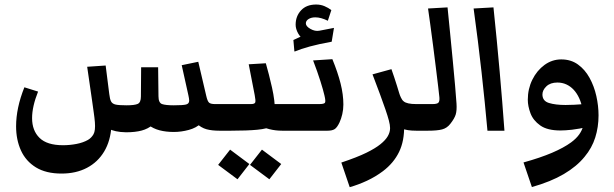

<svg xmlns="http://www.w3.org/2000/svg" viewBox="-20 -563 2644 827"><path d="M245.1 184.6Q178.2 184.6 134.8 158Q91.3 131.3 70.3 85.2Q49.3 39.1 49.3 -19Q49.3 -97.7 85 -187L144 -168.5Q118.2 -104 118.2 -54.2Q118.2 -0.5 150.4 31Q182.6 62.5 251.5 62.5Q281.2 62.5 309.8 56.9Q338.4 51.3 358.9 39.6Q374 30.8 382.8 15.1Q391.6 -0.5 388.7 -36.6Q387.2 -55.2 383.8 -78.4Q380.4 -101.6 376.5 -130.4L355.5 -275.4L435.1 -280.8L450.7 -157.7Q453.1 -136.2 458.5 -126Q463.9 -115.7 478.5 -112.5Q493.2 -109.4 525.4 -109.4Q559.6 -109.4 573.2 -115.5Q586.9 -121.6 586.9 -147.5L587.9 -273.4H661.1L662.6 -148.4Q662.6 -120.1 678.2 -114.7Q693.8 -109.4 728.5 -109.4Q767.6 -109.4 781.2 -112.8Q794.9 -116.2 794.9 -129.9Q794.9 -134.3 793.9 -139.9Q793 -145.5 791.5 -152.3L762.7 -282.2L834 -296.9L868.2 -150.9Q873.5 -127 880.6 -120.8Q887.7 -114.7 906.2 -114.7H925.3V0Q892.6 0 869.4 -6.3Q846.2 -12.7 824.7 -32.7L845.7 -31.7Q825.7 -12.2 793.2 -3.4Q760.7 5.4 728.5 5.4Q694.8 5.4 667.5 -1.7Q640.1 -8.8 617.7 -25.9H638.7Q618.2 -8.3 590.3 -0.7Q562.5 6.8 522.9 6.8Q497.1 6.3 479 2.2Q460.9 -2 449.2 -7.8L460 -20Q456.1 43.9 428.7 89.6Q401.4 135.3 354.5 159.9Q307.6 184.6 245.1 184.6ZM925.3 0V-114.7Q944.8 -114.7 953.4 -101.8Q961.9 -88.9 961.9 -56.2Q961.9 -26.4 952.6 -13.2Q943.4 0 925.3 0Z M925.3 0V-114.7H1060.1Q1076.7 -114.7 1079.3 -121.6Q1082 -128.4 1077.1 -153.3L1051.3 -286.1L1125 -290.5Q1138.7 -243.2 1151.6 -186Q1164.6 -128.9 1164.6 -78.6L1137.2 -114.7H1206.5V0H1195.3Q1166.5 0 1140.6 -6.6Q1114.7 -13.2 1101.6 -21.5H1157.2Q1131.8 -8.3 1088.6 -4.2Q1045.4 0 974.6 0ZM1206.5 0V-114.7Q1226.1 -114.7 1234.6 -101.8Q1243.2 -88.9 1243.2 -56.2Q1243.2 -26.4 1233.9 -13.2Q1224.6 0 1206.5 0ZM925.3 0Q907.2 0 897.9 -13.2Q888.7 -26.4 888.7 -56.2Q888.7 -88.9 897.2 -101.8Q905.8 -114.7 925.3 -114.7ZM1140.2 209.2 1056.8 147.2 1108.3 81.5 1191.3 143.5ZM1003 209.2 919.6 147.2 971.1 81.5 1054.1 143.5Z M1206.5 0V-114.7H1355Q1375.5 -114.7 1379.6 -120.4Q1383.8 -126 1377.4 -152.3Q1372.6 -173.8 1360.1 -213.4Q1347.7 -252.9 1328.6 -302.7L1411.6 -308.1Q1435.1 -251 1447 -203.4Q1459 -155.8 1459 -112.8Q1459 -91.3 1454.3 -71.3Q1449.7 -51.3 1442.4 -35.6Q1432.1 -13.7 1421.4 -6.8Q1410.6 0 1390.6 0ZM1206.5 0Q1188.5 0 1179.2 -13.2Q1169.9 -26.4 1169.9 -56.2Q1169.9 -88.9 1178.5 -101.8Q1187 -114.7 1206.5 -114.7ZM1250 -341.3 1248 -341.8 1243.7 -390.6 1290 -412.1 1292.5 -393.1Q1275.4 -398.9 1264.4 -418.7Q1253.4 -438.5 1253.4 -456.5Q1253.4 -493.2 1276.6 -518.3Q1299.8 -543.5 1341.8 -543.5Q1361.3 -543.5 1377.9 -536.4Q1394.5 -529.3 1407.2 -519.5L1392.1 -473.6Q1377 -481 1363.8 -484.6Q1350.6 -488.3 1337.9 -488.3Q1320.8 -488.3 1309.1 -481Q1297.4 -473.6 1297.4 -462.4Q1297.4 -449.7 1317.1 -438.5Q1336.9 -427.2 1355.5 -430.7Q1363.8 -432.1 1379.4 -435.3Q1395 -438.5 1418.5 -442.9L1408.7 -383.3Q1353.5 -373.5 1314.5 -362.8Q1275.4 -352.1 1250 -341.3Z M1772.9 -114.7V0Q1752.9 0 1737.3 -2.4Q1721.7 -4.9 1709 -9.8L1720.7 -22.9Q1722.2 43.5 1699 91.3Q1675.8 139.2 1629.4 174.3Q1597.7 198.2 1560.3 215.6Q1522.9 232.9 1486.3 243.2L1450.2 137.2Q1518.6 114.3 1557.9 95Q1597.2 75.7 1618.7 58.1Q1640.6 40.5 1650.4 23.4Q1660.2 6.3 1660.2 -11.2Q1660.2 -24.4 1655 -43.9Q1649.9 -63.5 1640.1 -91.8Q1631.8 -115.7 1616.7 -157.2Q1601.6 -198.7 1584.5 -242.7L1666 -265.1Q1670.9 -252.4 1677.7 -231.2Q1684.6 -210 1689.9 -193.4Q1696.8 -170.9 1699.5 -161.9Q1702.1 -152.8 1707 -142.6Q1711.9 -131.8 1718.8 -126.5Q1732.4 -114.7 1772.9 -114.7ZM1772.9 0V-114.7Q1792.5 -114.7 1801 -101.8Q1809.6 -88.9 1809.6 -56.2Q1809.6 -26.4 1800.3 -13.2Q1791 0 1772.9 0Z M1772.9 0V-114.7H1842.8Q1862.8 -114.7 1868.4 -120.8Q1874 -127 1872.6 -143.6Q1871.6 -155.3 1867.4 -189.9Q1863.3 -224.6 1857.4 -271.7Q1851.6 -318.8 1845.2 -368.4Q1838.9 -418 1833 -460Q1827.1 -502 1823.7 -526.4L1907.7 -531.2Q1913.1 -478.5 1918.9 -418.7Q1924.8 -358.9 1930.4 -300.5Q1936 -242.2 1940.2 -194.1Q1944.3 -146 1946.3 -117.2Q1948.2 -87.4 1942.9 -69.8Q1937.5 -52.2 1919.4 -29.3Q1905.3 -11.2 1884.3 -5.6Q1863.3 0 1823.2 0ZM1772.9 0Q1754.9 0 1745.6 -13.2Q1736.3 -26.4 1736.3 -56.2Q1736.3 -88.9 1744.9 -101.8Q1753.4 -114.7 1772.9 -114.7Z M2079.6 0Q2068.8 -120.6 2054.2 -252.2Q2039.6 -383.8 2020 -526.4L2105.5 -531.2Q2120.6 -386.7 2132.3 -254.2Q2144 -121.6 2152.8 0Z M2271 242.7 2234.9 136.7Q2307.1 116.7 2357.9 95Q2408.7 73.2 2439.9 50.3Q2462.4 33.7 2475.1 15.6Q2487.8 -2.4 2491.7 -20.5L2489.3 -92.8Q2484.4 -119.1 2474.6 -140.4Q2464.8 -161.6 2450.9 -176.5Q2437 -191.4 2419.2 -199.5Q2401.4 -207.5 2380.9 -207.5Q2350.6 -207.5 2333.5 -191.2Q2316.4 -174.8 2316.4 -156.2Q2316.4 -127.9 2344.7 -119.4Q2373 -110.8 2416 -110.8Q2433.1 -110.8 2453.6 -111.8Q2474.1 -112.8 2498 -114.7L2519 -18.1Q2472.7 -7.3 2443.4 -4.2Q2414.1 -1 2394 -1Q2337.4 -1 2306.9 -22.7Q2276.4 -44.4 2264.9 -75.2Q2253.4 -106 2253.4 -133.3Q2253.4 -180.2 2272.9 -219.7Q2292.5 -259.3 2325.2 -283.2Q2357.9 -307.1 2397.5 -307.1Q2439 -307.1 2469.2 -285.4Q2499.5 -263.7 2519.3 -227.8Q2539.1 -191.9 2548.6 -149.4Q2558.1 -106.9 2558.1 -65.9Q2558.1 -15.6 2543.9 29.3Q2529.8 74.2 2498 112.3Q2464.4 153.8 2408.4 186.8Q2352.5 219.7 2271 242.7Z"/></svg>

Font: Markazi Text
Style: Regular
Weight: 400
Designer: Borna Izadpanah (Arabic designer), Fiona Ross (Arabic design director) and Florian Runge (Latin designer)
Foundry: Borna Izadpanah and Florian Runge
Version: Version 1.000